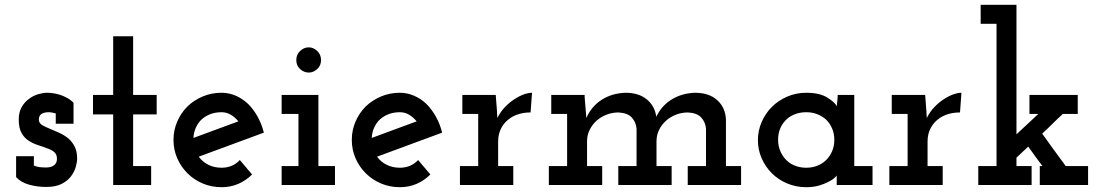

<svg xmlns="http://www.w3.org/2000/svg" viewBox="-20 -770 4583 799"><path d="M276 -37Q290 -56 295.5 -76Q301 -96 301 -110Q301 -141 290 -161.5Q279 -182 262 -196Q245 -209 225 -218Q205 -227 188 -234Q170 -241 157 -248.5Q144 -256 142 -268Q141 -276 143 -282.5Q145 -289 150 -294Q155 -298 163 -300.5Q171 -303 182 -303Q190 -303 197 -301.5Q204 -300 212 -298V-255H286V-342Q275 -354 260.5 -362Q246 -370 231 -375Q216 -380 201.5 -382Q187 -384 177 -384Q160 -384 139 -378Q118 -372 100 -358Q82 -345 70 -324Q58 -303 58 -272Q58 -237 70 -216Q82 -195 100 -184Q119 -172 140 -165.5Q161 -159 178 -152Q196 -146 206.5 -136.5Q217 -127 217 -109Q217 -99 213.5 -92.5Q210 -86 205 -82Q198 -77 189.5 -75Q181 -73 173 -73Q156 -73 144.5 -74.5Q133 -76 121 -81V-120H47V-33Q67 -11 101 -1.5Q135 8 172 8Q212 8 237 -5Q262 -18 276 -37Z M609 0V-79H534V-294H632V-375H534V-619H451V-375H367V-294H451V0Z M902 -303Q923 -303 940.5 -292.5Q958 -282 972 -265Q925 -248 878.5 -230.5Q832 -213 785 -196Q786 -217 793.5 -235Q801 -253 813 -267Q829 -284 851.5 -293.5Q874 -303 902 -303ZM1029 -44 978 -104Q963 -88 944 -80Q925 -72 902 -72Q871 -72 846.5 -84.5Q822 -97 807 -118Q875 -143 942.5 -168Q1010 -193 1078 -218Q1069 -254 1052 -284.5Q1035 -315 1013 -337Q990 -359 961.5 -371.5Q933 -384 902 -384Q860 -384 823.5 -368.5Q787 -353 760 -327Q733 -300 717.5 -264Q702 -228 702 -188Q702 -147 717.5 -111.5Q733 -76 760 -49Q787 -22 823.5 -6.5Q860 9 902 9Q940 9 972 -5Q1004 -19 1029 -44Z M1374 0V-79H1305V-375H1152V-296H1222V-79H1152V0ZM1316 -520Q1316 -543 1300 -558Q1284 -573 1265 -573Q1245 -573 1229 -558Q1213 -543 1213 -520Q1213 -497 1229 -482.5Q1245 -468 1265 -468Q1284 -468 1300 -482.5Q1316 -497 1316 -520Z M1644 -303Q1665 -303 1682.5 -292.5Q1700 -282 1714 -265Q1667 -248 1620.5 -230.5Q1574 -213 1527 -196Q1528 -217 1535.5 -235Q1543 -253 1555 -267Q1571 -284 1593.5 -293.5Q1616 -303 1644 -303ZM1771 -44 1720 -104Q1705 -88 1686 -80Q1667 -72 1644 -72Q1613 -72 1588.5 -84.5Q1564 -97 1549 -118Q1617 -143 1684.5 -168Q1752 -193 1820 -218Q1811 -254 1794 -284.5Q1777 -315 1755 -337Q1732 -359 1703.5 -371.5Q1675 -384 1644 -384Q1602 -384 1565.5 -368.5Q1529 -353 1502 -327Q1475 -300 1459.5 -264Q1444 -228 1444 -188Q1444 -147 1459.5 -111.5Q1475 -76 1502 -49Q1529 -22 1565.5 -6.5Q1602 9 1644 9Q1682 9 1714 -5Q1746 -19 1771 -44Z M2116 0V-79H2053V-182Q2053 -213 2066.5 -238Q2080 -263 2104 -279Q2120 -290 2141.5 -296Q2163 -302 2188 -302L2194 -384Q2179 -384 2159.5 -377Q2140 -370 2119 -356Q2099 -343 2080.5 -323.5Q2062 -304 2050 -279Q2048 -303 2048.5 -301Q2049 -299 2047 -323L2043 -375H1904V-296H1970V-79H1894V0Z M2486 0V-79H2423V-182Q2423 -208 2434 -230Q2445 -252 2463 -268Q2481 -284 2504.5 -293Q2528 -302 2554 -302Q2592 -300 2609.5 -280.5Q2627 -261 2629 -234V-79H2553V0H2775V-79H2712V-182Q2712 -208 2723 -230Q2734 -252 2752 -268Q2770 -284 2793.5 -293Q2817 -302 2843 -302Q2881 -300 2898.5 -280.5Q2916 -261 2918 -234V-79H2842V0H3064V-79H3001V-272Q2999 -322 2965 -353Q2931 -384 2872 -384Q2817 -382 2775 -356Q2733 -330 2711 -284Q2705 -329 2671.5 -356.5Q2638 -384 2583 -384Q2526 -382 2483.5 -354.5Q2441 -327 2420 -279Q2418 -303 2416.5 -322.5Q2415 -342 2413 -366V-375H2274V-296H2340V-79H2264V0Z M3611 0V-79H3535V-375H3466Q3466 -363 3464.5 -350.5Q3463 -338 3462 -328Q3454 -345 3422 -364.5Q3390 -384 3335 -384Q3293 -384 3256 -368Q3219 -352 3192 -325Q3165 -298 3149.5 -262Q3134 -226 3134 -187Q3134 -147 3149.5 -111.5Q3165 -76 3192 -49Q3219 -22 3256 -6.5Q3293 9 3335 9Q3364 9 3387 2.5Q3410 -4 3427 -13Q3443 -21 3452 -29Q3461 -37 3462 -40Q3462 -33 3462 -30Q3462 -27 3462 -20V0ZM3335 -303Q3360 -303 3380.5 -295Q3401 -287 3417 -273Q3433 -258 3442.5 -236Q3452 -214 3452 -188Q3452 -162 3442.5 -140Q3433 -118 3416 -102Q3401 -88 3380.5 -80Q3360 -72 3335 -72Q3313 -72 3294 -78.5Q3275 -85 3261 -96Q3241 -112 3229.5 -136Q3218 -160 3218 -188Q3218 -212 3225.5 -232Q3233 -252 3247 -267Q3262 -284 3285 -293.5Q3308 -303 3335 -303Z M3903 0V-79H3840V-182Q3840 -213 3853.5 -238Q3867 -263 3891 -279Q3907 -290 3928.5 -296Q3950 -302 3975 -302L3981 -384Q3966 -384 3946.5 -377Q3927 -370 3906 -356Q3886 -343 3867.5 -323.5Q3849 -304 3837 -279Q3835 -303 3835.5 -301Q3836 -299 3834 -323L3830 -375H3691V-296H3757V-79H3681V0Z M4051 0H4273V-79H4210V-114L4259 -160Q4273 -140 4288 -119.5Q4303 -99 4318 -79H4307V0H4508V-79H4415Q4390 -113 4365.5 -146.5Q4341 -180 4317 -214Q4339 -234 4360 -255Q4381 -276 4403 -296H4465V-375H4264V-296H4301L4210 -211V-750H4061V-671H4127V-79H4051Z"/></svg>

Font: Josefin Slab Thin
Style: Bold
Weight: 700
Version: Version 2.000